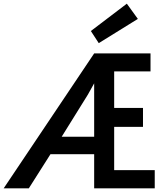

<svg xmlns="http://www.w3.org/2000/svg" viewBox="-63 -1026 898 1046"><path d="M-43 0 450 -735H757V-637H559V-438H716V-335H559V-99H780V0H450V-186H212L94 0ZM273 -281H450V-572L416 -511ZM475 -791 432 -857 628 -1006 688 -923Z"/></svg>

Font: Alata
Style: Regular
Weight: 400
Designer: Spyros Zevelakis, Eben Sorkin
Foundry: Spyros Zevelakis
Version: Version 1.005; ttfautohint (v1.8.4.7-5d5b)